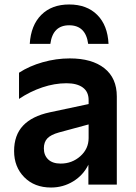

<svg xmlns="http://www.w3.org/2000/svg" viewBox="-20 -825 608 858"><path d="M43 -150Q43 -221 83 -263.5Q123 -306 202 -323L376 -360V-378Q376 -415 350 -434Q324 -453 277 -453Q224 -453 169 -434.5Q114 -416 65 -383V-500Q111 -530 171 -547Q231 -564 292 -564Q391 -564 446.5 -520Q502 -476 502 -394V0H375V-89Q352 -42 307 -14.5Q262 13 208 13Q134 13 88.5 -33Q43 -79 43 -150ZM251 -94Q302 -94 339 -127Q376 -160 376 -208V-269L243 -233Q207 -223 191.5 -206.5Q176 -190 176 -162Q176 -131 195.5 -112.5Q215 -94 251 -94ZM289 -805Q368 -805 414.5 -758.5Q461 -712 465 -629H374Q363 -712 289 -712Q216 -712 205 -629H113Q118 -712 164.5 -758.5Q211 -805 289 -805Z"/></svg>

Font: Application Semibold
Style: Regular
Weight: 600
Designer: Wei Huang
Foundry: Wei Huang
Version: Version 0.012